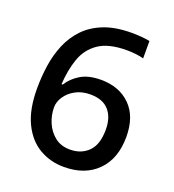

<svg xmlns="http://www.w3.org/2000/svg" viewBox="-130 -804 833 917"><g transform="rotate(20 286.0 -345.5)"><path d="M49 -298Q49 -357 57.5 -415Q66 -473 87.5 -524.5Q109 -576 147 -616Q185 -656 243.5 -679Q302 -702 385 -702Q406 -702 432 -700Q458 -698 476 -694V-606Q436 -616 390 -616Q298 -616 247.5 -581.5Q197 -547 176.5 -488Q156 -429 152 -357H158Q180 -393 220 -417Q260 -441 323 -441Q416 -441 472.5 -385Q529 -329 529 -226Q529 -115 466.5 -52Q404 11 297 11Q228 11 171.5 -22Q115 -55 82 -123.5Q49 -192 49 -298ZM296 -77Q353 -77 389 -113Q425 -149 425 -225Q425 -287 393.5 -322.5Q362 -358 299 -358Q256 -358 224 -340.5Q192 -323 174 -296Q156 -269 156 -241Q156 -201 172 -163.5Q188 -126 219 -101.5Q250 -77 296 -77Z"/></g></svg>

Font: Noto Sans Kannada Medium
Style: Regular
Weight: 500
Designer: Jelle Bosma - Monotype Design Team
Foundry: Monotype Imaging Inc.
Version: Version 2.005; ttfautohint (v1.8.4.7-5d5b)